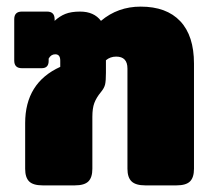

<svg xmlns="http://www.w3.org/2000/svg" viewBox="-20 -560 649 580"><path d="M56 -50V-188Q56 -310 162 -358V-377Q162 -396 147 -396Q134 -396 127 -383V-376Q127 -354 106 -354H46Q23 -354 23 -377V-502Q23 -525 46 -525H122Q145 -525 145 -502V-497Q160 -511 177.5 -518Q195 -525 222 -525Q264 -525 285 -497Q336 -540 405 -540Q483 -540 524.5 -496Q566 -452 566 -368V-50Q566 -24 554 -12Q542 0 513 0H419Q390 0 377.5 -12Q365 -24 365 -50V-353Q365 -389 331 -389Q313 -389 300 -378V-340Q300 -316 297.5 -305Q295 -294 285 -282Q271 -265 265 -249Q259 -233 259 -207V-50Q259 -24 247 -12Q235 0 206 0H109Q80 0 68 -12Q56 -24 56 -50Z"/></svg>

Font: Mitr SemiBold
Style: Regular
Weight: 600
Designer: Thanarat Vachiruckul
Foundry: Cadson Demak
Version: Version 1.003